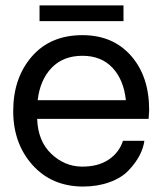

<svg xmlns="http://www.w3.org/2000/svg" viewBox="-20 -684 604 709"><path d="M436 -606H126V-664.1H436ZM530.8 -277.8Q530.8 -269 528.8 -245.1H117.2Q120.1 -163.1 168.9 -116.5Q217.8 -69.8 280.8 -68.8Q340.8 -67.9 380.4 -94Q419.9 -120.1 434.1 -164.1H513.2Q509.3 -136.2 494.6 -108.6Q480 -81.1 454.1 -54Q428.2 -26.9 384 -11Q339.8 4.9 285.2 4.9Q169.9 3.9 99.4 -75.4Q28.8 -154.8 28.8 -273.9Q28.8 -396 97.4 -475.1Q166 -554.2 284.2 -554.2Q397 -554.2 463.9 -478Q530.8 -401.9 530.8 -277.8ZM284.2 -478Q213.4 -478 170.7 -433.6Q127.9 -389.2 119.1 -314H444.8Q437 -389.2 395.5 -433.6Q354 -478 284.2 -478Z"/></svg>

Font: Oakes Grotesk
Style: Regular
Weight: 400
Designer: Samuel Oakes
Foundry: Samuel Oakes
Version: Version 1.0 | wf-rip DC20170320